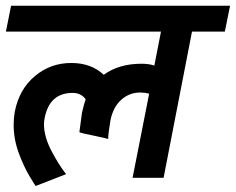

<svg xmlns="http://www.w3.org/2000/svg" viewBox="-50 -602 799 650"><path d="M600 -495 503.8 0H398.8L455 -285Q440 -288.8 425 -288.8Q387.5 -288.8 360 -263.8Q332.5 -238.8 323.8 -193.8Q316.2 -148.8 316.2 -131.2Q316.2 -132.5 268.8 -142.5Q217.5 -152.5 218.8 -155L227.5 -220Q235 -252.5 240 -266.2Q223.8 -287.5 196.2 -287.5Q117.5 -287.5 101.2 -202.5Q98.8 -190 98.8 -182.5Q98.8 -140 123.8 -91.9Q148.8 -43.8 173.8 -12.5L71.2 27.5Q71.2 30 50.6 -4.4Q30 -38.8 13.1 -85Q-3.8 -131.2 -3.8 -180Q-3.8 -201.2 0 -223.8Q15 -300 68.1 -344.4Q121.2 -388.8 191.2 -388.8Q258.8 -388.8 301.2 -348.8Q352.5 -386.2 428.8 -386.2Q455 -386.2 472.5 -380L495 -495H-30L-12.5 -582.5H728.8L711.2 -495Z"/></svg>

Font: Cambay
Style: Bold Italic
Weight: 700
Italic angle: -11°
Designer: Pooja Saxena
Foundry: Pooja Saxena
Version: Version 1.006;PS 001.006;hotconv 1.0.70;makeotf.lib2.5.58329